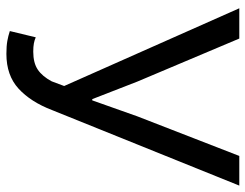

<svg xmlns="http://www.w3.org/2000/svg" viewBox="-106 -668 786 615"><g transform="rotate(90 287.5 -360.0)"><path d="M152 13Q127 13 110.5 10Q94 7 79 2L99 -81Q108 -77 118.5 -75Q129 -73 145 -73Q181 -73 202.5 -87.5Q224 -102 240 -132L255 -172L6 -733H103L241 -406L297 -262H301L352 -406L479 -733H574L332 -133Q306 -65 263.5 -26Q221 13 152 13Z"/></g></svg>

Font: Noto Sans HK
Style: Regular
Weight: 400
Designer: Ryoko NISHIZUKA 西塚涼子 (kana, bopomofo & ideographs); Paul D. Hunt (Latin, Greek & Cyrillic); Sandoll Communications 산돌커뮤니
Foundry: Adobe
Version: Version 2.004-H2;hotconv 1.0.118;makeotfexe 2.5.65603